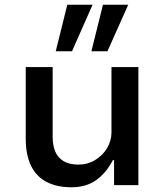

<svg xmlns="http://www.w3.org/2000/svg" viewBox="-20 -784 696 813"><path d="M283 9Q221 9 177.5 -13.5Q134 -36 111.5 -82Q89 -128 89 -197V-500H203V-203Q203 -170 213.5 -143.5Q224 -117 248.5 -102Q273 -87 312 -87Q351 -87 383 -106.5Q415 -126 433.5 -157Q452 -188 452 -223V-500H566V0H463V-106H458Q430 -52 387.5 -21.5Q345 9 283 9ZM367 -567 416 -764H523L435 -567ZM216 -567 265 -764H372L285 -567Z"/></svg>

Font: Nunito Sans 6pt SemiBold
Style: Regular
Weight: 600
Version: Version 3.101;gftools[0.9.27]